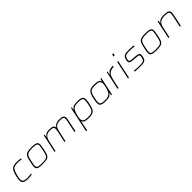

<svg xmlns="http://www.w3.org/2000/svg" viewBox="531 -2791 5043 5043"><g transform="rotate(-45 3052.5 -269.5)"><path d="M260 8Q183 8 139.5 -5.5Q96 -19 78.5 -48.5Q61 -78 61 -126Q61 -152 66 -184.5Q71 -217 79 -254Q97 -333 117 -384Q137 -435 166.5 -464.5Q196 -494 239 -506Q282 -518 345 -518Q385 -518 428.5 -515Q472 -512 500 -507L493 -474Q465 -479 427 -482.5Q389 -486 357 -486Q295 -486 255.5 -476Q216 -466 191.5 -440.5Q167 -415 150 -370Q133 -325 115 -256Q105 -215 100.5 -183Q96 -151 96 -127Q96 -86 112 -63.5Q128 -41 164.5 -32.5Q201 -24 261 -24Q297 -24 339 -28.5Q381 -33 406 -37L399 -4Q373 1 334.5 4.5Q296 8 260 8Z M805 8Q720 8 671.5 -1.5Q623 -11 602.5 -36Q582 -61 582 -107Q582 -133 589 -170Q596 -207 606 -254Q620 -319 632.5 -365Q645 -411 663 -441Q681 -471 709.5 -487.5Q738 -504 783.5 -511Q829 -518 896 -518Q981 -518 1029 -508.5Q1077 -499 1097 -474Q1117 -449 1117 -404Q1117 -377 1110.5 -339.5Q1104 -302 1095 -254Q1082 -189 1069 -143Q1056 -97 1038 -67.5Q1020 -38 991.5 -21.5Q963 -5 918 1.5Q873 8 805 8ZM801 -24Q865 -24 906 -29.5Q947 -35 972 -49Q997 -63 1011.5 -89Q1026 -115 1036.5 -155.5Q1047 -196 1060 -254Q1069 -301 1076 -337.5Q1083 -374 1083 -400Q1083 -435 1066.5 -453.5Q1050 -472 1010.5 -479Q971 -486 900 -486Q821 -486 776 -476Q731 -466 707.5 -441Q684 -416 670.5 -370.5Q657 -325 642 -254Q632 -208 625 -171.5Q618 -135 618 -109Q618 -75 634.5 -56.5Q651 -38 691 -31Q731 -24 801 -24Z M1243 0 1352 -510H1379L1369 -424H1372Q1385 -449 1406 -470Q1427 -491 1464 -504.5Q1501 -518 1562 -518Q1651 -518 1689 -495Q1727 -472 1730 -424H1735Q1748 -449 1770.5 -470Q1793 -491 1832.5 -504.5Q1872 -518 1933 -518Q2026 -518 2062.5 -493Q2099 -468 2099 -412Q2099 -393 2095.5 -370Q2092 -347 2086 -320L2018 0H1982L2049 -315Q2055 -344 2058.5 -367Q2062 -390 2062 -407Q2062 -457 2032 -471.5Q2002 -486 1928 -486Q1862 -486 1822 -468.5Q1782 -451 1759.5 -420Q1737 -389 1725.5 -349Q1714 -309 1705 -264L1648 0H1613L1680 -315Q1686 -344 1689 -367Q1692 -390 1692 -407Q1692 -457 1661.5 -471.5Q1631 -486 1557 -486Q1491 -486 1451 -466Q1411 -446 1388.5 -413Q1366 -380 1354.5 -341Q1343 -302 1335 -264L1279 0Z M2213 204 2365 -510H2393L2382 -424H2386Q2405 -463 2433 -483.5Q2461 -504 2503 -511Q2545 -518 2606 -518Q2679 -518 2723 -507Q2767 -496 2786.5 -468Q2806 -440 2806 -389Q2806 -364 2801.5 -330.5Q2797 -297 2788 -255Q2771 -175 2752 -123.5Q2733 -72 2704.5 -43.5Q2676 -15 2630.5 -3.5Q2585 8 2515 8Q2455 8 2412.5 -0.5Q2370 -9 2345 -27.5Q2320 -46 2312 -77H2308L2249 204ZM2505 -24Q2570 -24 2611 -32Q2652 -40 2677 -63.5Q2702 -87 2719 -133Q2736 -179 2752 -255Q2761 -296 2766 -329Q2771 -362 2771 -386Q2771 -429 2754.5 -450Q2738 -471 2700.5 -478.5Q2663 -486 2599 -486Q2543 -486 2507.5 -479Q2472 -472 2449 -456Q2426 -440 2406 -412Q2394 -394 2382.5 -368Q2371 -342 2361.5 -312Q2352 -282 2344.5 -251.5Q2337 -221 2333 -192.5Q2329 -164 2329 -142Q2329 -78 2370 -51Q2411 -24 2505 -24Z M3137 8Q3064 8 3020 -3Q2976 -14 2956.5 -42Q2937 -70 2937 -121Q2937 -147 2942 -180Q2947 -213 2956 -255Q2973 -335 2991.5 -386.5Q3010 -438 3038.5 -466.5Q3067 -495 3112.5 -506.5Q3158 -518 3228 -518Q3291 -518 3333 -509Q3375 -500 3399 -482Q3423 -464 3431 -437H3435L3457 -510H3486L3378 0H3349L3361 -86H3357Q3338 -47 3310 -26.5Q3282 -6 3240.5 1Q3199 8 3137 8ZM3145 -24Q3201 -24 3235.5 -31.5Q3270 -39 3293 -55Q3316 -71 3337 -98Q3352 -118 3364.5 -148Q3377 -178 3386.5 -212.5Q3396 -247 3402 -279Q3408 -311 3411.5 -335Q3415 -359 3415 -368Q3415 -433 3374 -459.5Q3333 -486 3238 -486Q3174 -486 3133 -478Q3092 -470 3066.5 -446.5Q3041 -423 3024.5 -377Q3008 -331 2992 -255Q2983 -215 2977.5 -181.5Q2972 -148 2972 -124Q2972 -82 2989 -60.5Q3006 -39 3044 -31.5Q3082 -24 3145 -24Z M3585 0 3694 -510H3721L3702 -397H3706Q3727 -448 3759 -474Q3791 -500 3833.5 -509Q3876 -518 3930 -518L3922 -482Q3856 -482 3812.5 -463.5Q3769 -445 3742.5 -414Q3716 -383 3701 -343Q3686 -303 3676 -259L3621 0Z M4111 -677 4125 -743H4168L4154 -677ZM3971 0 4080 -510H4115L4007 0Z M4430 8Q4399 8 4362 6.5Q4325 5 4288.5 2.5Q4252 0 4222 -3L4229 -36Q4274 -32 4302 -29.5Q4330 -27 4350.5 -25.5Q4371 -24 4391.5 -24Q4412 -24 4442 -24Q4506 -24 4540.5 -34Q4575 -44 4591 -67Q4607 -90 4615 -130Q4619 -148 4620 -162Q4621 -176 4621 -184Q4621 -216 4604 -224Q4587 -232 4549 -235L4381 -250Q4329 -255 4302.5 -271.5Q4276 -288 4276 -328Q4276 -341 4277.5 -354.5Q4279 -368 4283 -384Q4294 -432 4313.5 -459.5Q4333 -487 4362 -499.5Q4391 -512 4430 -515Q4469 -518 4520 -518Q4546 -518 4577 -516.5Q4608 -515 4639.5 -512Q4671 -509 4697 -506L4690 -473Q4657 -477 4629 -480Q4601 -483 4571.5 -484.5Q4542 -486 4504 -486Q4456 -486 4418 -481Q4380 -476 4355 -454Q4330 -432 4319 -380Q4316 -367 4314.5 -355.5Q4313 -344 4313 -336Q4313 -306 4331.5 -297Q4350 -288 4390 -285L4553 -271Q4592 -268 4615 -260Q4638 -252 4648.5 -236.5Q4659 -221 4659 -194Q4659 -177 4657.5 -161Q4656 -145 4651 -122Q4642 -79 4625.5 -53Q4609 -27 4583 -14Q4557 -1 4519 3.5Q4481 8 4430 8Z M5035 8Q4950 8 4901.5 -1.5Q4853 -11 4832.5 -36Q4812 -61 4812 -107Q4812 -133 4819 -170Q4826 -207 4836 -254Q4850 -319 4862.5 -365Q4875 -411 4893 -441Q4911 -471 4939.5 -487.5Q4968 -504 5013.5 -511Q5059 -518 5126 -518Q5211 -518 5259 -508.5Q5307 -499 5327 -474Q5347 -449 5347 -404Q5347 -377 5340.5 -339.5Q5334 -302 5325 -254Q5312 -189 5299 -143Q5286 -97 5268 -67.5Q5250 -38 5221.5 -21.5Q5193 -5 5148 1.5Q5103 8 5035 8ZM5031 -24Q5095 -24 5136 -29.5Q5177 -35 5202 -49Q5227 -63 5241.5 -89Q5256 -115 5266.5 -155.5Q5277 -196 5290 -254Q5299 -301 5306 -337.5Q5313 -374 5313 -400Q5313 -435 5296.5 -453.5Q5280 -472 5240.5 -479Q5201 -486 5130 -486Q5051 -486 5006 -476Q4961 -466 4937.5 -441Q4914 -416 4900.5 -370.5Q4887 -325 4872 -254Q4862 -208 4855 -171.5Q4848 -135 4848 -109Q4848 -75 4864.5 -56.5Q4881 -38 4921 -31Q4961 -24 5031 -24Z M5473 0 5582 -510H5611L5599 -424H5603Q5618 -450 5641.5 -471Q5665 -492 5707 -505Q5749 -518 5819 -518Q5893 -518 5935 -506.5Q5977 -495 5994 -470.5Q6011 -446 6011 -406Q6011 -390 6008 -367Q6005 -344 6000 -320L5932 0H5896L5963 -315Q5968 -341 5971.5 -362.5Q5975 -384 5975 -400Q5975 -437 5959.5 -455Q5944 -473 5909 -479.5Q5874 -486 5816 -486Q5739 -486 5693 -466Q5647 -446 5622 -413.5Q5597 -381 5585 -342Q5573 -303 5565 -264L5509 0Z"/></g></svg>

Font: Saira Expanded Thin
Style: Italic
Weight: 250
Width: 7
Italic angle: -12°
Designer: Hector Gatti with collaboration of the Omnibus-Type team
Foundry: Omnibus-Type
Version: Version 1.101